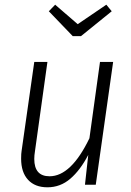

<svg xmlns="http://www.w3.org/2000/svg" viewBox="-20 -787 559 818"><path d="M70 -111Q70 -133 72 -144L126 -523H182L129 -143Q126 -125 126 -110Q126 -36 191 -36Q283 -36 361 -198L406 -523H462L388 0H342L356 -127Q322 -62 279.5 -25.5Q237 11 182 11Q129 11 99.5 -21Q70 -53 70 -111ZM433 -767 456 -739 325 -633H290L188 -739L215 -767L311 -684Z"/></svg>

Font: Fira Sans Condensed Light
Style: Italic
Weight: 300
Width: 3
Italic angle: -8°
Designer: Carrois Corporate & Edenspiekermann AG
Foundry: Carrois Corporate GbR & Edenspiekermann AG
Version: Version 4.203